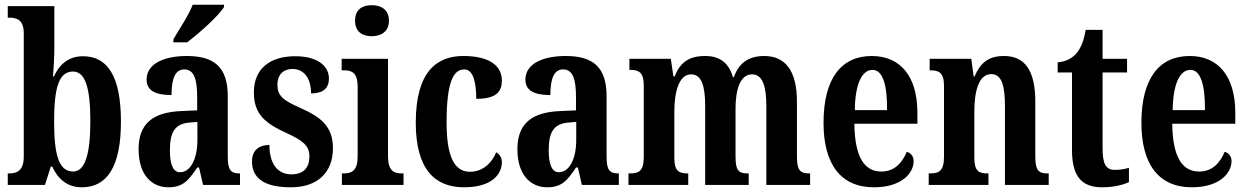

<svg xmlns="http://www.w3.org/2000/svg" viewBox="-20 -786 5303 816"><path d="M328 10C434 10 494 -76 494 -269C494 -462 437 -547 333 -547C270 -547 232 -511 209 -461H205C208 -491 211 -549 211 -585V-760H13V-711H18C53 -711 81 -701 81 -644V-120C81 -58 49 -49 19 -49H13V0H171L196 -78H202C226 -26 265 10 328 10ZM291 -57C228 -57 210 -133 210 -270C210 -410 229 -482 290 -482C342 -482 364 -414 364 -271C364 -133 342 -57 291 -57Z M717 -619V-606H775C829 -646 911 -721 932 -756V-766H799C782 -721 743 -664 717 -619ZM696 10C758 10 782 -20 818 -74H826L843 0H1000V-49H997C960 -49 948 -65 948 -120V-377C948 -502 889 -548 774 -548C677 -548 603 -515 603 -448C603 -403 637 -382 709 -382C709 -450 724 -491 763 -491C805 -491 818 -449 818 -373V-317L751 -314C629 -309 569 -260 569 -152C569 -41 626 10 696 10ZM745 -54C715 -54 702 -89 702 -147C702 -222 722 -260 785 -265L819 -268V-191C819 -111 790 -54 745 -54Z M1216 10C1332 10 1395 -55 1395 -156C1395 -249 1343 -289 1257 -327C1182 -360 1159 -379 1159 -427C1159 -468 1184 -493 1223 -493C1269 -493 1302 -457 1302 -389C1354 -389 1378 -412 1378 -452C1378 -502 1335 -547 1234 -547C1129 -547 1059 -495 1059 -394C1059 -302 1104 -263 1201 -219C1268 -188 1295 -166 1295 -122C1295 -76 1273 -45 1218 -45C1160 -45 1125 -90 1125 -170C1085 -170 1051 -151 1051 -100C1051 -32 1098 10 1216 10Z M1560 -632C1600 -632 1633 -652 1633 -698C1633 -745 1600 -764 1560 -764C1519 -764 1489 -745 1489 -698C1489 -652 1519 -632 1560 -632ZM1433 0H1695V-49H1686C1652 -49 1629 -63 1629 -122V-536H1432V-487H1445C1478 -487 1500 -473 1500 -418V-121C1500 -63 1477 -49 1442 -49H1433Z M1952 10C2076 10 2113 -50 2113 -97C2113 -117 2103 -130 2089 -139C2070 -93 2032 -56 1977 -56C1907 -56 1878 -129 1878 -266C1878 -440 1908 -491 1953 -491C1992 -491 2004 -434 2004 -366C2094 -366 2113 -400 2113 -444C2113 -503 2065 -548 1949 -548C1836 -548 1747 -481 1747 -265C1747 -64 1830 10 1952 10Z M2306 10C2368 10 2392 -20 2428 -74H2436L2453 0H2610V-49H2607C2570 -49 2558 -65 2558 -120V-377C2558 -502 2499 -548 2384 -548C2287 -548 2213 -515 2213 -448C2213 -403 2247 -382 2319 -382C2319 -450 2334 -491 2373 -491C2415 -491 2428 -449 2428 -373V-317L2361 -314C2239 -309 2179 -260 2179 -152C2179 -41 2236 10 2306 10ZM2355 -54C2325 -54 2312 -89 2312 -147C2312 -222 2332 -260 2395 -265L2429 -268V-191C2429 -111 2400 -54 2355 -54Z M2651 0H2905V-49H2903C2866 -49 2846 -58 2846 -115V-313C2846 -396 2866 -470 2917 -470C2962 -470 2977 -420 2977 -335V0H3162V-49H3158C3122 -49 3106 -58 3106 -120V-325C3106 -403 3125 -470 3176 -470C3221 -470 3237 -420 3237 -335V0H3423V-49H3420C3384 -49 3367 -58 3367 -120V-354C3367 -489 3315 -548 3228 -548C3163 -548 3120 -519 3099 -458H3095C3076 -523 3035 -548 2977 -548C2906 -548 2870 -519 2847 -461H2842L2831 -536H2655V-489H2658C2694 -489 2716 -480 2716 -422V-119C2716 -58 2694 -49 2658 -49H2651Z M3694 10C3814 10 3863 -52 3863 -101C3863 -123 3850 -136 3834 -141C3815 -95 3782 -57 3726 -57C3652 -57 3613 -120 3611 -260H3879V-306C3879 -464 3805 -548 3685 -548C3555 -548 3480 -452 3480 -264C3480 -90 3552 10 3694 10ZM3750 -318H3613C3614 -428 3643 -489 3688 -489C3733 -489 3751 -422 3750 -318Z M3927 0H4181V-49H4177C4141 -49 4121 -58 4121 -115V-313C4121 -394 4138 -471 4193 -471C4238 -471 4251 -420 4251 -335V0H4437V-49H4433C4397 -49 4380 -58 4380 -120V-354C4380 -489 4334 -548 4247 -548C4180 -548 4146 -518 4122 -461H4118L4108 -536H3931V-487H3935C3970 -487 3992 -478 3992 -421V-119C3992 -58 3969 -49 3932 -49H3927Z M4664 10C4720 10 4759 -3 4778 -12V-73C4760 -67 4740 -64 4718 -64C4679 -64 4666 -91 4666 -155V-478H4770V-536H4666V-659H4594C4586 -610 4573 -583 4558 -563C4541 -542 4515 -524 4475 -521V-478H4536V-147C4536 -30 4583 10 4664 10Z M5045 10C5165 10 5214 -52 5214 -101C5214 -123 5201 -136 5185 -141C5166 -95 5133 -57 5077 -57C5003 -57 4964 -120 4962 -260H5230V-306C5230 -464 5156 -548 5036 -548C4906 -548 4831 -452 4831 -264C4831 -90 4903 10 5045 10ZM5101 -318H4964C4965 -428 4994 -489 5039 -489C5084 -489 5102 -422 5101 -318Z"/></svg>

Font: Noto Serif Bengali ExtraCondensed
Style: Regular
Weight: 400
Width: 2
Designer: Juan Bruce, Universal Thirst, Indian Type Foundry and the Monotype Design Team.
Foundry: Monotype Imaging Inc.
Version: Version 2.003